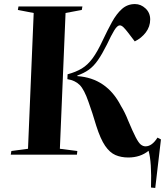

<svg xmlns="http://www.w3.org/2000/svg" viewBox="-20 -762 813 946"><path d="M313 -396Q354 -407 383 -424.5Q412 -442 436 -474.5Q460 -507 486 -563Q509 -612 531.5 -653Q554 -694 581 -718Q608 -742 645 -742Q674 -742 697 -720.5Q720 -699 720 -666Q720 -631 698.5 -602.5Q677 -574 644 -558L612 -600Q599 -617 589 -627Q579 -637 570 -637Q558 -637 543 -612.5Q528 -588 507 -543Q483 -495 462 -465Q441 -435 417 -418Q393 -401 361 -390V-387Q506 -377 576 -240Q586 -224 595 -205.5Q604 -187 611 -169Q634 -114 648.5 -86Q663 -58 674 -49.5Q685 -41 697 -41Q729 -41 756 -84L773 -75L745 164L724 162Q728 36 712 -19Q671 14 612 14Q577 14 549 2Q521 -10 498 -43.5Q475 -77 454 -143Q445 -173 435 -204.5Q425 -236 416 -260Q395 -321 372.5 -343.5Q350 -366 312 -372ZM146 -698 68 -713 71 -730H386L383 -713L303 -698L275 -29L361 -18L359 0H33L36 -18L118 -29Z"/></svg>

Font: Literata 72pt
Style: Bold Italic
Weight: 700
Italic angle: -2°
Designer: Latin by Veronika Burian and Jose Scaglione. Greek by Irene Vlachou. Cyrillic by Vera Evstafieva
Foundry: TypeTogether
Version: Version 3.002